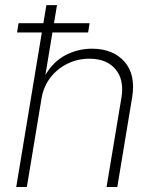

<svg xmlns="http://www.w3.org/2000/svg" viewBox="-20 -748 624 768"><path d="M146 -353.5 87.4 0H44.9L165.5 -727.5H208L161.6 -448.2Q193.8 -502.4 242.9 -527.8Q292 -553.2 348.1 -553.2Q431.6 -553.2 477.5 -501.7Q523.4 -450.2 508.8 -359.9L449.2 0H406.2L465.8 -357.9Q477.5 -428.7 442.1 -470.9Q406.7 -513.2 337.4 -513.2Q290.5 -513.2 249.8 -493.2Q209 -473.1 181.4 -437.3Q153.8 -401.4 146 -353.5ZM48.3 -618.2 54.2 -655.3H338.4L332.5 -618.2Z"/></svg>

Font: Inter Extra Light
Style: Italic
Weight: 200
Italic angle: -9.39999°
Designer: Rasmus Andersson
Foundry: rsms
Version: Version 4.000;git-3c8e0fc